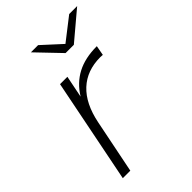

<svg xmlns="http://www.w3.org/2000/svg" viewBox="-215 -815 904 904"><g transform="rotate(-45 237.0 -362.5)"><path d="M406 -526 397 -477 381 -478Q292 -478 235 -425Q178 -372 157 -268L103 0H53L157 -522H206L184 -412Q219 -469 273.5 -497.5Q328 -526 406 -526ZM474 -725 334 -607H279L166 -725H214L309 -638L421 -725Z"/></g></svg>

Font: Idrija
Style: Italic
Weight: 300
Italic angle: -11.3°
Designer: Julieta Ulanovsky
Foundry: Julieta Ulanovsky
Version: Version 7.200